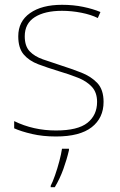

<svg xmlns="http://www.w3.org/2000/svg" viewBox="-20 -558 498 799"><path d="M411 -134Q411 -67 361.5 -28.5Q312 10 213 10Q158 10 113 -0.5Q68 -11 39 -24V-54Q119 -15 213 -15Q304 -15 344 -47Q384 -79 384 -134Q384 -173 362.5 -196.5Q341 -220 304.5 -234.5Q268 -249 224 -262Q178 -276 139.5 -290.5Q101 -305 78.5 -331.5Q56 -358 56 -407Q56 -469 105 -503.5Q154 -538 238 -538Q285 -538 326 -529.5Q367 -521 398 -508L387 -483Q359 -497 318.5 -505Q278 -513 238 -513Q166 -513 124.5 -486.5Q83 -460 83 -407Q83 -366 103.5 -344.5Q124 -323 158.5 -311Q193 -299 233 -286Q277 -272 318 -256Q359 -240 385 -212.5Q411 -185 411 -134ZM267 67Q258 106 243.5 146Q229 186 208 221H191V215Q199 200 209 171.5Q219 143 227 112.5Q235 82 238 61H267Z"/></svg>

Font: Noto Sans Khmer UI Thin
Style: Regular
Weight: 100
Designer: Danh Hong and the Monotype Design Team
Foundry: Monotype Imaging Inc.
Version: Version 2.002; ttfautohint (v1.8.4.7-5d5b)